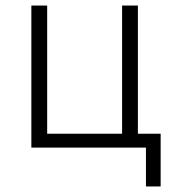

<svg xmlns="http://www.w3.org/2000/svg" viewBox="-20 -532 633 692"><path d="M506 140V0H93V-512H150V-50H420V-512H477V-50H559V140Z"/></svg>

Font: IBM Plex Sans Light
Style: Regular
Weight: 300
Designer: Mike Abbink, Paul van der Laan, Pieter van Rosmalen
Foundry: Bold Monday
Version: Version 3.201